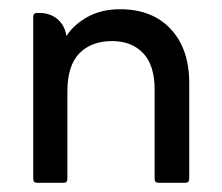

<svg xmlns="http://www.w3.org/2000/svg" viewBox="-20 -396 481 416"><path d="M124 -318Q140 -343 170 -359.5Q200 -376 240 -376Q310 -376 350 -333Q390 -290 390 -216V-9Q390 0 382 0H323Q315 0 315 -9V-202Q315 -255 290 -281Q265 -307 223 -307Q178 -307 152 -280.5Q126 -254 126 -198V-9Q126 0 119 0H60Q52 0 52 -9V-359Q52 -368 60 -368H65Q88 -368 104 -355Q120 -342 124 -318Z"/></svg>

Font: Zain
Style: Regular
Weight: 400
Designer: Zain,Boutros
Foundry: Mobile Telecommunications Company (Zain), 2024
Version: Version 1.51; ttfautohint (v1.8.4)